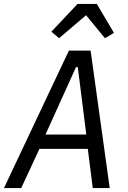

<svg xmlns="http://www.w3.org/2000/svg" viewBox="-29 -955 649 975"><path d="M528.1 0 431.1 -698.2H321L-8.9 0H78.8L171.2 -198.9H416.9L442.1 0ZM202.1 -272 356.9 -614H366.1L409.1 -272ZM231.9 -794 271 -761 408 -877.8 503.9 -761 549.7 -788 462.7 -935H364.7Z"/></svg>

Font: Margiela Mono Italic Italic
Style: Regular
Weight: 400
Designer: Mike Abbink, Paul van der Laan, Pieter van Rosmalen
Foundry: Bold Monday
Version: Version 2.003 2021